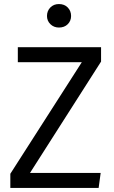

<svg xmlns="http://www.w3.org/2000/svg" viewBox="-20 -928 565 948"><path d="M271 -908Q298 -908 314.5 -891Q331 -874 331 -849Q331 -825 314.5 -808.5Q298 -792 271 -792Q246 -792 229 -808.5Q212 -825 212 -849Q212 -874 228.5 -891Q245 -908 271 -908ZM479 -695V-624L128 -74H477L467 0H31V-70L384 -621H68V-695Z"/></svg>

Font: Sedus Text
Style: Regular
Weight: 400
Designer: TypeMates
Foundry: TypeMates, Runge Thomsen GbR
Version: Version 4.202;PS 004.202;hotconv 1.0.88;makeotf.lib2.5.64775